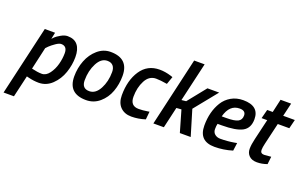

<svg xmlns="http://www.w3.org/2000/svg" viewBox="-100 -1177 2955 1861"><g transform="rotate(20 1377.0 -246.5)"><path d="M408 -511Q478 -511 512.5 -468Q547 -425 547 -344.5Q547 -264 519.5 -183.5Q492 -103 433 -46.5Q374 10 296 10Q245 10 189 -4L169 -9L117 215H10L175 -500H281L267 -432Q275 -441 288 -454Q301 -467 338.5 -489Q376 -511 408 -511ZM375 -418Q354 -418 320.5 -395Q287 -372 264 -350L242 -327L190 -97Q251 -82 295 -82Q339 -82 372.5 -127.5Q406 -173 421.5 -231.5Q437 -290 437 -345Q437 -418 375 -418Z M852 -510Q1039 -510 1039 -330Q1039 -244 1011 -167.5Q983 -91 923.5 -40Q864 11 785 11Q600 11 600 -167Q600 -253 630 -330.5Q660 -408 719 -459Q778 -510 852 -510ZM785 -81Q850 -81 890.5 -157Q931 -233 931 -331Q931 -372 911 -395Q891 -418 852 -418Q788 -418 748 -341Q708 -264 708 -166Q708 -81 785 -81Z M1358 -511Q1415 -511 1476 -492L1497 -485L1469 -405Q1397 -417 1354 -417Q1283 -417 1245 -344.5Q1207 -272 1207 -177.5Q1207 -83 1294 -83Q1337 -83 1385 -91L1403 -94L1395 -12Q1324 11 1252.5 11Q1181 11 1138.5 -32Q1096 -75 1096 -153Q1096 -307 1164 -409Q1232 -511 1358 -511Z M1585 0H1477L1640 -708H1748L1655 -306L1702 -311L1853 -499H1974L1783 -263L1862 0H1750L1686 -221L1635 -217Z M2137 -82Q2209 -82 2279 -94L2305 -99L2294 -17Q2203 11 2110 11Q1948 11 1948 -151Q1948 -293 2011 -396Q2043 -448 2097 -479Q2151 -510 2220 -510Q2384 -510 2384 -373Q2384 -281 2318.5 -245Q2253 -209 2105 -209H2063Q2057 -187 2057 -153.5Q2057 -120 2080 -101Q2103 -82 2137 -82ZM2123 -291Q2207 -291 2242 -309Q2277 -327 2277 -372Q2277 -422 2215 -422Q2111 -422 2076 -291Z M2550 -118Q2550 -81 2589 -81L2661 -87L2652 -8Q2600 11 2547.5 11Q2495 11 2466.5 -17Q2438 -45 2438 -88.5Q2438 -132 2453 -194L2503 -407H2445L2469 -500H2526L2557 -637H2666L2634 -500H2754L2731 -407H2612L2560 -185Q2550 -143 2550 -118Z"/></g></svg>

Font: Titillium Web SemiBold
Style: Italic
Weight: 600
Italic angle: -13°
Version: Version 1.002;PS 57.000;hotconv 1.0.70;makeotf.lib2.5.55311